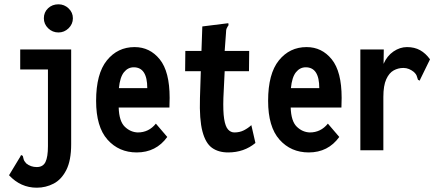

<svg xmlns="http://www.w3.org/2000/svg" viewBox="-20 -698 2040 893"><path d="M151 175Q76 175 22 117L74 31L78 23L86 27Q88 35 90 43Q92 51 102 62Q123 79 151 79Q180 79 191.5 55.5Q203 32 203 -18V-375H74V-468H311V-27Q311 48 288.5 92.5Q266 137 229.5 156Q193 175 151 175ZM252 -547Q224 -547 204 -566.5Q184 -586 184 -613Q184 -641 203.5 -659.5Q223 -678 252 -678Q279 -678 299 -659Q319 -640 319 -613Q319 -586 299 -566.5Q279 -547 252 -547Z M616 11Q533 11 480 -48.5Q427 -108 427 -229Q427 -355 477 -417Q527 -479 606 -479Q677 -479 723 -422Q769 -365 769 -243Q769 -232 768.5 -220Q768 -208 768 -198H532Q534 -134 560.5 -108.5Q587 -83 621 -82Q672 -82 705 -123L758 -61Q706 11 616 11ZM533 -288H665Q665 -385 602 -385Q575 -385 556.5 -362Q538 -339 533 -288Z M1041 11Q996 11 966 -10.5Q936 -32 921.5 -87Q907 -142 910 -242L914 -367H841L842 -461H917L921 -575L1033 -589L1042 -590L1043 -581Q1038 -574 1034.5 -566.5Q1031 -559 1031 -543L1025 -461H1139L1138 -367H1025L1019 -243Q1017 -180 1022.5 -145Q1028 -110 1040.5 -96Q1053 -82 1070 -82Q1095 -82 1114.5 -92Q1134 -102 1149 -116L1168 -33Q1115 11 1041 11Z M1416 11Q1333 11 1280 -48.5Q1227 -108 1227 -229Q1227 -355 1277 -417Q1327 -479 1406 -479Q1477 -479 1523 -422Q1569 -365 1569 -243Q1569 -232 1568.5 -220Q1568 -208 1568 -198H1332Q1334 -134 1360.5 -108.5Q1387 -83 1421 -82Q1472 -82 1505 -123L1558 -61Q1506 11 1416 11ZM1333 -288H1465Q1465 -385 1402 -385Q1375 -385 1356.5 -362Q1338 -339 1333 -288Z M1656 -468H1765L1764 -401Q1780 -438 1810 -458.5Q1840 -479 1873 -479Q1908 -479 1934 -464.5Q1960 -450 1980 -422L1936 -332L1932 -323L1924 -327Q1921 -335 1918.5 -344Q1916 -353 1904 -364Q1894 -372 1882 -377Q1870 -382 1856 -382Q1832 -382 1811 -370.5Q1790 -359 1776.5 -329.5Q1763 -300 1763 -247V1H1656Z"/></svg>

Font: Inconsolata Condensed ExtraBold
Style: Regular
Weight: 800
Width: 3
Monospace: yes
Designer: Raph Levien, Cyreal, Brenton Simpson
Foundry: Raph Levien, Cyreal, Google
Version: Version 3.001; ttfautohint (v1.8.2.53-6de2)